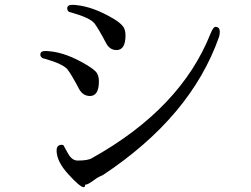

<svg xmlns="http://www.w3.org/2000/svg" viewBox="-20 -750 1040 794"><path d="M389 -414Q389 -439 377 -453Q364 -466 341 -480Q255 -532 185 -538L173 -539H167Q147 -539 147 -525V-521Q147 -518 152 -513Q156 -508 166 -507Q242 -485 260 -462Q277 -439 307 -382Q323 -353 352 -353Q389 -353 389 -414ZM499 -604Q499 -629 487 -643Q475 -657 452 -671Q367 -722 295 -729L284 -730H278Q259 -730 258 -716Q258 -700 276 -698Q353 -676 371 -653Q388 -630 418 -573Q433 -543 462 -543Q499 -543 499 -604ZM231 -151Q214 -148 214 -128Q214 -82 263 -29Q311 24 326 24Q332 24 332 14Q343 14 367 -4Q390 -21 404 -25Q770 -267 886 -598Q889 -608 889 -620Q888 -639 871 -639Q862 -639 851 -612Q728 -301 360 -96Q344 -86 301 -86Q278 -86 262 -114Q246 -142 244 -147Q242 -152 231 -151Z"/></svg>

Font: Sawarabi Mincho
Style: Regular
Weight: 400
Version: Version 1.082; ttfautohint (v1.8.4.7-5d5b)